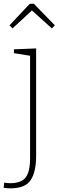

<svg xmlns="http://www.w3.org/2000/svg" viewBox="-46 -790 321 1047"><path d="M116 -769 138 -770 253 -652 237 -635 128 -733 22 -635 6 -652ZM30 -500V-521L151 -526V60Q151 147 121.5 192Q92 237 10 237Q-7 237 -26 234L-23 206Q-5 209 10 209Q69 209 93.5 178Q118 147 118 73V-486Z"/></svg>

Font: Bitter Pro ExtraLight
Style: Regular
Weight: 275
Designer: Sol Matas, and Bitter project Authors
Foundry: Sol Matas
Version: Version 1.010